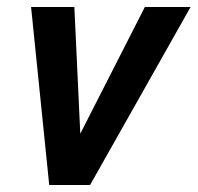

<svg xmlns="http://www.w3.org/2000/svg" viewBox="-20 -530 566 550"><path d="M121 0 69 -510H193L210 -147L395 -510H526L238 0Z"/></svg>

Font: Instrument Sans SemiCondensed SemiBold Italic
Style: Regular
Weight: 600
Width: 4
Italic angle: -13°
Designer: Rodrigo Fuenzalida
Foundry: fragTYPE
Version: Version 1.000; ttfautohint (v1.8.4.7-5d5b);gftools[0.9.28]